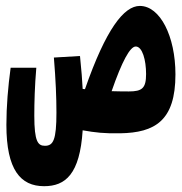

<svg xmlns="http://www.w3.org/2000/svg" viewBox="-20 -454 626 661"><path d="M393.6 4.9C513.2 2.9 584 -38.1 584 -197.8C584 -329.1 531.2 -433.6 461.4 -433.6C406.7 -433.6 344.7 -354 272.5 -147C270 -147.5 267.1 -147.5 264.6 -147.9C263.2 -177.7 260.3 -212.4 255.4 -261.2L165.5 -255.9C171.9 -177.7 174.3 -118.2 174.3 -66.4C174.3 27.3 163.6 47.9 134.8 47.9C110.8 47.9 98.1 34.2 98.1 -55.7C98.1 -100.6 99.6 -157.7 105 -220.7H16.6C7.8 -156.2 2 -87.4 2 -23.9C2 130.9 50.8 187 131.8 187C205.1 187 254.9 146 264.6 -5.4C308.1 2.4 339.8 5.9 393.6 4.9ZM364.3 -140.1C399.9 -242.7 427.7 -293.9 447.3 -293.9C470.2 -293.9 482.9 -247.1 482.9 -199.2C482.9 -150.4 469.7 -139.2 423.3 -139.2C400.4 -139.2 380.9 -139.6 364.3 -140.1Z"/></svg>

Font: Cascadia Code
Style: Bold
Weight: 700
Monospace: yes
Designer: Aaron Bell
Foundry: Saja Typeworks
Version: Version 2404.023